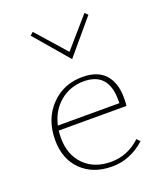

<svg xmlns="http://www.w3.org/2000/svg" viewBox="-127 -757 715 844"><g transform="rotate(-20 230.0 -335.0)"><path d="M382 -660 248 -501 112 -660 126 -673 248 -535 368 -673ZM393 -74 407 -59Q338 3 253 3Q164 3 110 -50Q56 -103 56 -191Q56 -289 115 -350.5Q174 -412 262 -412Q334 -412 369 -372.5Q404 -333 404 -264Q404 -238 402 -226H85Q83 -204 83 -193Q83 -113 130 -65.5Q177 -18 256 -18Q333 -18 393 -74ZM262 -392Q198 -392 151 -353Q104 -314 89 -248H377V-263Q377 -392 262 -392Z"/></g></svg>

Font: EauTestInfant Extralight
Style: Regular
Weight: 250
Designer: Christian Thalmann (Catharsis Fonts)
Version: Version 0.001;PS 000.001;hotconv 1.0.88;makeotf.lib2.5.64775